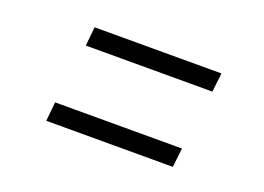

<svg xmlns="http://www.w3.org/2000/svg" viewBox="-58 -603 786 571"><g transform="rotate(20 334.5 -317.0)"><path d="M160 -471.5H561.5L554.5 -411.5H154ZM126 -221.5H527.5L520.5 -161H120Z"/></g></svg>

Font: Merriweather 36pt Light
Style: Italic
Weight: 300
Italic angle: -7.8°
Version: Version 2.101